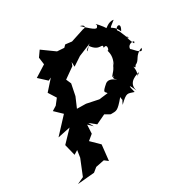

<svg xmlns="http://www.w3.org/2000/svg" viewBox="-169 -898 1058 1072"><g transform="rotate(-30 360.0 -362.5)"><path d="M253 -250 293 -218 354 -247 386 -229C424 -230 427 -223 480 -286C482 -237 495 -298 470 -241C523 -293 524 -282 564 -270C550 -323 554 -326 577 -272C556 -335 627 -351 641 -354C594 -320 640 -330 629 -393C632 -403 631 -373 644 -398C677 -412 667 -444 720 -465C715 -418 663 -498 662 -489C660 -526 721 -525 697 -507C667 -568 683 -570 686 -547C680 -545 665 -605 652 -615C649 -643 700 -652 668 -601C639 -669 599 -626 664 -678C630 -685 603 -651 605 -659C602 -667 552 -728 568 -699C560 -676 553 -675 483 -742C521 -732 500 -715 491 -718L402 -689L361 -694L347 -680L302 -683L223 -740L197 -703L203 -657L130 -611L180 -565L199 -574L141 -509L172 -460L144 -424L115 -406L161 -362L69 -263L150 -280L80 -207L98 -134L124 -150L117 -104L76 -3L33 17L142 7L169 -15L224 -26L247 -8L258 -109L206 -160L240 -188L243 -245L271 -218ZM541 -475C524 -429 513 -428 496 -404C541 -414 474 -407 512 -382C515 -374 481 -413 451 -392C403 -351 421 -356 430 -340L373 -333L296 -349L238 -350L266 -415L281 -489L267 -521L335 -569L343 -591L344 -560L400 -597L483 -631C429 -596 446 -587 470 -622C513 -560 546 -604 538 -570C573 -588 552 -525 546 -551C559 -515 553 -486 535 -455Z"/></g></svg>

Font: Asimov Aggro
Style: It
Weight: 500
Designer: Google
Version: Version 2.000980; 2014